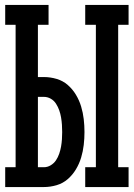

<svg xmlns="http://www.w3.org/2000/svg" viewBox="-20 -755 540 775"><path d="M324 0V-80H367V-655H324V-735H499V-655H457V-80H499V0ZM1 0V-80H43V-655H1V-735H176V-655H133V-444H157Q183 -444 208.5 -436.5Q234 -429 253.5 -412Q273 -395 286.5 -372.5Q300 -350 307.5 -325Q315 -300 318 -274Q321 -248 321 -222Q321 -196 318 -170Q315 -144 307.5 -119Q300 -94 286.5 -71.5Q273 -49 253.5 -32Q234 -15 208.5 -7.5Q183 0 157 0ZM157 -80Q172 -80 185 -88Q198 -96 206 -108Q214 -120 219 -134.5Q224 -149 226.5 -163.5Q229 -178 230 -192.5Q231 -207 231 -222Q231 -237 230 -251.5Q229 -266 226.5 -281Q224 -296 219 -310Q214 -324 206 -336.5Q198 -349 185 -356.5Q172 -364 157 -364H133V-80Z"/></svg>

Font: Iosevka Curly Slab Medium
Style: Regular
Weight: 500
Monospace: yes
Designer: Belleve Invis
Foundry: Belleve Invis
Version: Version 22.1.2; ttfautohint (v1.8.4)